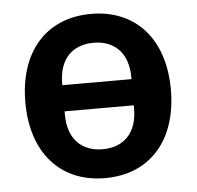

<svg xmlns="http://www.w3.org/2000/svg" viewBox="-44 -579 651 636"><g transform="rotate(-5 281.0 -261.0)"><path d="M281 12C430 12 523 -93 523 -261C523 -429 430 -534 281 -534C132 -534 39 -429 39 -261C39 -93 132 12 281 12ZM166 -313C166 -395 212 -438 281 -438C350 -438 396 -395 396 -313V-307H166ZM281 -84C212 -84 166 -127 166 -209V-220H396V-209C396 -127 350 -84 281 -84Z"/></g></svg>

Font: Braiins Sans SemiBold
Style: Regular
Weight: 600
Designer: Mike Abbink, Paul van der Laan, Pieter van Rosmalen, Jiri Chlebus, Lubos Buracinsky
Foundry: Bold Monday, Sudetype
Version: Version 1.000;hotconv 1.0.109;makeotfexe 2.5.65596